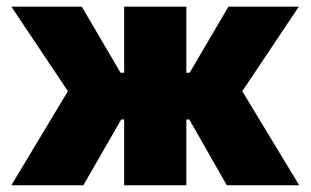

<svg xmlns="http://www.w3.org/2000/svg" viewBox="-20 -550 922 570"><path d="M13.7 0H227.5L339.8 -195.3H348.6V0H533.2V-195.3H542L653.3 0H868.2L699.2 -279.3L867.2 -530.3H658.2L543 -334H533.2V-530.3H348.6V-334H337.9L222.7 -530.3H13.7L181.6 -279.3Z"/></svg>

Font: Pretendard Black
Style: Regular
Weight: 900
Designer: Base glyphs from Inter by Rasmus Andersson; Hangeul glyphs from Noto Sans CJK(Source Han Sans) by Jang Soo-young and Kan
Foundry: Kil Hyung-jin
Version: Version 1.309;Glyphs 3.2 (3225)